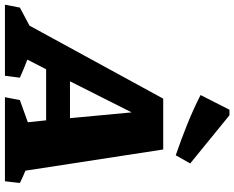

<svg xmlns="http://www.w3.org/2000/svg" viewBox="-180 -864 972 797"><g transform="rotate(90 306.5 -466.0)"><path d="M617 -85Q630 -80 643 -74Q656 -68 668 -62L661 0H312L324 -62L416 -95L408 -171H196L156 -93Q175 -86 194 -78Q213 -70 231 -62L223 0H-72L-60 -62L15 -102L318 -657H529ZM246 -270H399L375 -526ZM553 -709Q489 -731 426.5 -756Q364 -781 303 -812L364 -932H387L587 -769Z"/></g></svg>

Font: Piazzolla SC ExtraBold
Style: Italic
Weight: 800
Italic angle: -11.3°
Designer: Juan Pablo del Peral
Foundry: Huerta Tipografica
Version: Version 1.330